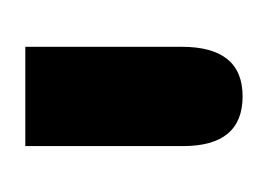

<svg xmlns="http://www.w3.org/2000/svg" viewBox="-50 77 211 151"><g transform="rotate(-90 55.5 152.5)"><path d="M16.1 66.9H94.2V189.9Q94.2 237.8 55.2 237.8Q16.1 237.8 16.1 190.9Z"/></g></svg>

Font: CMU Sans Serif
Style: Medium
Weight: 500
Version: Version 0.7.0